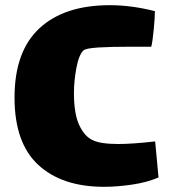

<svg xmlns="http://www.w3.org/2000/svg" viewBox="-20 -672 650 740"><path d="M591 12Q547 31 489 39.5Q431 48 381 48Q219 48 127.5 -36.5Q36 -121 36 -296Q36 -474 132 -563Q228 -652 403 -652Q487 -652 577 -629Q577 -605 572.5 -558Q568 -511 563 -492H488Q406 -492 359 -489Q312 -486 302 -478Q284 -461 274.5 -410.5Q265 -360 265 -314Q265 -233 285.5 -189.5Q306 -146 337 -132Q367 -117 436 -117Q490 -117 578 -127Z"/></svg>

Font: Lalezar
Style: Bold
Weight: 700
Designer: Borna Izadpanah
Foundry: Borna Izadpanah
Version: Version 1.003;January 24, 2021;FontCreator 13.0.0.2683 64-bi